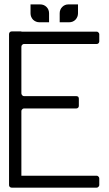

<svg xmlns="http://www.w3.org/2000/svg" viewBox="-20 -861 501 881"><path d="M123 -799.8Q123 -817.4 134.8 -829.1Q147.5 -840.8 164.1 -840.8Q181.6 -840.8 193.4 -829.1Q205.1 -817.4 205.1 -799.8Q205.1 -791 205.1 -779.3Q205.1 -767.6 205.1 -758.8Q205.1 -758.8 189.5 -758.8Q172.9 -758.8 164.1 -758.8Q147.5 -758.8 134.8 -771.5Q123 -783.2 123 -799.8ZM202.1 -799.8Q202.1 -783.2 190.4 -770.5Q178.7 -758.8 161.1 -758.8Q144.5 -758.8 131.8 -770.5Q120.1 -783.2 120.1 -799.8Q120.1 -808.6 120.1 -821.3Q120.1 -833 120.1 -840.8Q120.1 -840.8 136.7 -840.8Q153.3 -840.8 161.1 -840.8Q178.7 -840.8 190.4 -829.1Q202.1 -817.4 202.1 -799.8ZM296.9 -840.8Q305.7 -840.8 322.3 -840.8Q337.9 -840.8 337.9 -840.8Q337.9 -833 337.9 -821.3Q337.9 -808.6 337.9 -799.8Q337.9 -783.2 326.2 -770.5Q314.5 -758.8 296.9 -758.8Q279.3 -758.8 267.6 -770.5Q255.9 -783.2 255.9 -799.8Q255.9 -817.4 267.6 -829.1Q280.3 -840.8 296.9 -840.8ZM294.9 -758.8Q286.1 -758.8 269.5 -758.8Q253.9 -758.8 253.9 -758.8Q253.9 -767.6 253.9 -779.3Q253.9 -791 253.9 -799.8Q253.9 -817.4 265.6 -829.1Q277.3 -840.8 293.9 -840.8Q311.5 -840.8 323.2 -829.1Q335 -817.4 335 -799.8Q335 -783.2 323.2 -771.5Q311.5 -758.8 294.9 -758.8ZM423.8 -659.2Q312.5 -659.2 89.8 -659.2Q85 -659.2 82 -655.3Q78.1 -652.3 78.1 -646.5Q78.1 -575.2 78.1 -432.6Q78.1 -427.7 82 -423.8Q85 -419.9 89.8 -419.9Q169.9 -419.9 330.1 -419.9Q335 -419.9 338.9 -417Q341.8 -413.1 341.8 -408.2Q341.8 -397.5 341.8 -376Q341.8 -370.1 338.9 -367.2Q335 -363.3 330.1 -363.3Q250 -363.3 89.8 -363.3Q85 -363.3 82 -359.4Q78.1 -356.4 78.1 -351.6Q78.1 -239.3 78.1 -15.6Q78.1 -9.8 74.2 -6.8Q71.3 -2.9 66.4 -2.9Q54.7 -2.9 33.2 -2.9Q28.3 -2.9 24.4 -6.8Q21.5 -9.8 21.5 -15.6Q21.5 -101.6 21.5 -274.4Q21.5 -417 21.5 -704.1Q21.5 -709 24.4 -712.9Q28.3 -716.8 33.2 -716.8Q47.9 -716.8 78.1 -716.8Q78.1 -716.8 78.1 -715.8Q193.4 -715.8 423.8 -715.8Q428.7 -715.8 431.6 -711.9Q435.5 -709 435.5 -704.1Q435.5 -693.4 435.5 -670.9Q435.5 -666 431.6 -662.1Q428.7 -659.2 423.8 -659.2ZM423.8 0Q293 0 33.2 0Q28.3 0 24.4 -3.9Q21.5 -6.8 21.5 -11.7Q21.5 -22.5 21.5 -42Q21.5 -47.9 24.4 -50.8Q28.3 -54.7 33.2 -54.7Q82 -54.7 180.7 -54.7Q261.7 -54.7 423.8 -54.7Q428.7 -54.7 431.6 -50.8Q435.5 -47.9 435.5 -42Q435.5 -32.2 435.5 -11.7Q435.5 -6.8 431.6 -3.9Q428.7 0 423.8 0Z"/></svg>

Font: Citrica
Style: Regular
Weight: 400
Designer: Mario Otalvaro
Version: Version 1.0